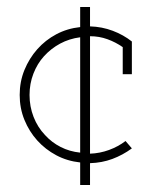

<svg xmlns="http://www.w3.org/2000/svg" viewBox="-20 -458 425 546"><path d="M236 68H208V4Q171 0 140 -16.5Q109 -33 86 -58.5Q63 -84 49.5 -117Q36 -150 36 -188Q36 -226 49.5 -259Q63 -292 86 -318Q109 -344 140 -360.5Q171 -377 208 -381V-438H236V-383Q270 -382 300.5 -370.5Q331 -359 355 -340V-247H329V-324Q309 -338 285.5 -346.5Q262 -355 236 -355V-21Q264 -22 290 -31.5Q316 -41 337 -57L355 -36Q329 -17 299.5 -6Q270 5 236 6ZM64 -188Q64 -155 75.5 -125.5Q87 -96 108 -74Q127 -53 152.5 -40Q178 -27 208 -24V-352Q177 -348 151 -334Q125 -320 105 -298Q86 -277 75 -248.5Q64 -220 64 -188Z"/></svg>

Font: Josefin Slab Light
Style: Regular
Weight: 300
Designer: Santiago Orozco
Foundry: Typemade
Version: Version 2.000